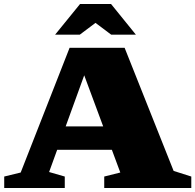

<svg xmlns="http://www.w3.org/2000/svg" viewBox="-20 -936 972 956"><path d="M211 -190V-306.5H580.5V-190ZM844.5 -85 932.5 -57V0H499V-57L579 -77L391 -583.5H407.5L224.5 -79.5L302.5 -57V0H1V-57L83 -77L326.5 -698H600.5ZM435 -837.5H476L377.5 -763.5H254.5L378.5 -916H533L656.5 -763.5H533.5Z"/></svg>

Font: Newsreader 9pt ExtraBold
Style: Regular
Weight: 800
Designer: Hugues Gentile
Foundry: Production Type
Version: Version 1.003